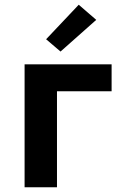

<svg xmlns="http://www.w3.org/2000/svg" viewBox="-20 -792 540 812"><path d="M84 0V-520H452V-406H221V0ZM236 -574 175 -626 313 -772 387 -708Z"/></svg>

Font: Iosevka SS04 Heavy
Style: Regular
Weight: 900
Monospace: yes
Designer: Belleve Invis
Foundry: Belleve Invis
Version: Version 19.0.0; ttfautohint (v1.8.4)